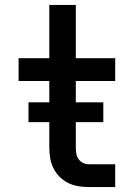

<svg xmlns="http://www.w3.org/2000/svg" viewBox="-20 -755 540 775"><path d="M445 0H338Q317 0 295.5 -3.5Q274 -7 255 -16.5Q236 -26 220.5 -41.5Q205 -57 195.5 -76.5Q186 -96 182.5 -117Q179 -138 179 -160V-428H55V-520H179V-735H286V-520H445V-428H286V-160Q286 -148 288 -135.5Q290 -123 297 -113Q304 -103 315 -97.5Q326 -92 338 -92H445ZM95 -262V-342H397V-262Z"/></svg>

Font: Iosevka Aile Semibold
Style: Regular
Weight: 600
Designer: Belleve Invis
Foundry: Belleve Invis
Version: Version 31.1.0; ttfautohint (v1.8.4)